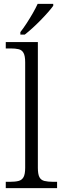

<svg xmlns="http://www.w3.org/2000/svg" viewBox="-20 -979 327 999"><path d="M10 0V-33H31Q59 -33 76.5 -37.5Q94 -42 102.5 -57.5Q111 -73 111 -106V-655Q111 -688 102.5 -703.5Q94 -719 77 -723Q60 -727 35 -727H10V-760H177V-106Q177 -73 185 -57.5Q193 -42 211 -37.5Q229 -33 257 -33H277V0ZM86 -812Q101 -831 118 -857Q135 -883 150.5 -910Q166 -937 176 -959H257V-949Q248 -936 230.5 -916Q213 -896 191.5 -874Q170 -852 148.5 -832.5Q127 -813 109 -799H86Z"/></svg>

Font: Noto Rashi Hebrew Light
Style: Regular
Weight: 300
Version: Version 1.006